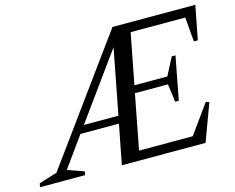

<svg xmlns="http://www.w3.org/2000/svg" viewBox="-154 -844 1211 988"><g transform="rotate(-15 451.5 -350.0)"><path d="M-56 0 -52 -20 45 -50 516 -698V-700H959L924 -520H903L892 -650H601L549 -381H725L726 -384L773 -475H793L749 -245H730L717 -339V-341H541L485 -50H771L882 -204L899 -197L826 0H380L421 -211H216L100 -50L188 -19L184 0ZM245 -251H429L496 -598Z"/></g></svg>

Font: Wittgenstein-Italic Regular
Style: Italic
Weight: 400
Italic angle: -11°
Designer: Jörg Drees
Foundry: Jörg Drees
Version: Version 1.000; ttfautohint (v1.8.4.7-5d5b)